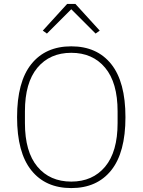

<svg xmlns="http://www.w3.org/2000/svg" viewBox="-20 -946 726 978"><path d="M343 12Q212 12 139.5 -78.5Q67 -169 67 -349Q67 -529 139.5 -619.5Q212 -710 343 -710Q474 -710 546.5 -619.5Q619 -529 619 -349Q619 -169 546.5 -78.5Q474 12 343 12ZM343 -21Q452 -21 515.5 -97Q579 -173 579 -319V-379Q579 -525 515.5 -601Q452 -677 343 -677Q234 -677 170.5 -601Q107 -525 107 -379V-319Q107 -173 170.5 -97Q234 -21 343 -21ZM364 -926 488 -790 467 -775 343 -899 219 -775 198 -790 322 -926Z"/></svg>

Font: IBM Plex Sans Arabic ExtraLight
Style: Regular
Weight: 200
Designer: Mike Abbink, Paul van der Laan, Pieter van Rosmalen, Wael Morcos, Khajak Apelian
Foundry: Bold Monday
Version: Version 1.1